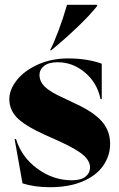

<svg xmlns="http://www.w3.org/2000/svg" viewBox="-20 -767 498 802"><path d="M74 -1 41 -186H47Q70 -111 136 -62.5Q202 -14 280 -14Q318 -14 337 -29Q356 -44 356 -68Q356 -94 329.5 -118Q303 -142 232 -175L165 -205Q82 -243 50.5 -276Q19 -309 19 -353Q19 -393 50.5 -432.5Q82 -472 138.5 -497.5Q195 -523 265 -523Q343 -523 405 -501V-353H400Q386 -421 335 -464Q284 -507 221 -507Q184 -507 164.5 -492Q145 -477 145 -453Q145 -427 167 -405Q189 -383 245 -358L293 -335Q370 -300 405 -260.5Q440 -221 440 -166Q440 -117 411.5 -75.5Q383 -34 326 -9.5Q269 15 188 15Q125 15 74 -1ZM260 -747H386V-742Q355 -703 302 -652.5Q249 -602 194 -557H189Q204 -585 224 -638Q244 -691 260 -747Z"/></svg>

Font: Nyght Serif Bold
Style: Regular
Weight: 700
Designer: Maksym Kobuzan
Version: Version 0.410